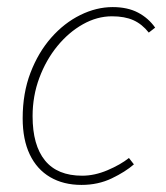

<svg xmlns="http://www.w3.org/2000/svg" viewBox="-20 -510 468 542"><path d="M210 12Q159 12 121.5 -10Q84 -32 64 -74Q44 -116 44 -176Q44 -247 66 -304.5Q88 -362 124.5 -403.5Q161 -445 206.5 -467.5Q252 -490 298 -490Q340 -490 369.5 -474.5Q399 -459 418 -432L400 -418Q381 -442 356.5 -453Q332 -464 296 -464Q254 -464 214 -441.5Q174 -419 142 -380Q110 -341 91 -290Q72 -239 72 -182Q72 -100 107 -57Q142 -14 212 -14Q247 -14 283.5 -29.5Q320 -45 344 -64L358 -46Q334 -25 295.5 -6.5Q257 12 210 12Z"/></svg>

Font: Source Sans 3
Style: Italic
Weight: 200
Italic angle: -11°
Designer: Paul D. Hunt
Foundry: Adobe
Version: Version 3.046;hotconv 1.0.118;makeotfexe 2.5.65603